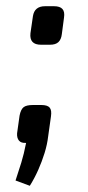

<svg xmlns="http://www.w3.org/2000/svg" viewBox="-20 -462 282 618"><path d="M154 -442Q173 -442 181 -433Q189 -424 186 -405L179 -352Q177 -335 168 -326.5Q159 -318 141 -318H112Q74 -318 78 -355L86 -410Q91 -442 125 -442ZM113 -124Q133 -124 140 -115.5Q147 -107 144 -87L135 -23Q132 3 123.5 30.5Q115 58 103 85Q91 112 76 136L30 119Q40 89 48.5 61.5Q57 34 64 -2Q48 -1 41 -9.5Q34 -18 35 -33L43 -90Q47 -110 56 -117Q65 -124 86 -124Z"/></svg>

Font: Exo 2 Medium
Style: Italic
Weight: 500
Italic angle: -8°
Designer: Natanael Gama
Foundry: Natanael Gama
Version: Version 2.010